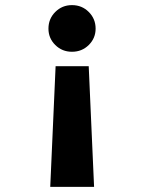

<svg xmlns="http://www.w3.org/2000/svg" viewBox="-20 -731 610 751"><path d="M261.5 -711Q300.5 -711 327.2 -684.2Q354 -657.5 354 -619Q354 -581.5 327.2 -555Q300.5 -528.5 261.5 -528.5Q223 -528.5 196.2 -555Q169.5 -581.5 169.5 -619Q169.5 -657.5 196.2 -684.2Q223 -711 261.5 -711ZM327 -472 348 0H176.5L197.5 -472Z"/></svg>

Font: League Mono Narrow ExtraBold
Style: Regular
Weight: 800
Width: 3
Designer: Tyler Finck
Foundry: The League of Moveable Type / Tyler Finck
Version: Version 2.210